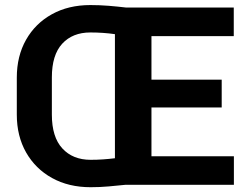

<svg xmlns="http://www.w3.org/2000/svg" viewBox="-20 -741 1007 770"><path d="M342.3 -720.7Q379.4 -720.7 415.5 -717.8Q451.7 -714.8 484.4 -710.9H917.5V-596.2H587.4V-421.4H869.1V-310.1H587.4V-114.3H918V0H484.4Q451.7 3.4 416 6.6Q380.4 9.8 343.3 9.8Q255.4 9.8 188.7 -27.1Q122.1 -64 84.7 -129.6Q47.4 -195.3 47.4 -281.2V-429.7Q47.4 -516.1 84.5 -581.5Q121.6 -647 188 -683.8Q254.4 -720.7 342.3 -720.7ZM188 -281.2Q188 -191.4 230 -145.8Q272 -100.1 343.3 -100.1Q368.7 -100.1 393.3 -101.8Q418 -103.5 440.9 -106.4V-604Q417.5 -607.4 392.8 -609.1Q368.2 -610.8 342.3 -610.8Q271 -610.8 229.5 -565.7Q188 -520.5 188 -430.7Z"/></svg>

Font: Vazirmatn UI
Style: Bold
Weight: 700
Designer: Saber Rastikerdar
Foundry: Saber Rastikerdar
Version: Version 33.003